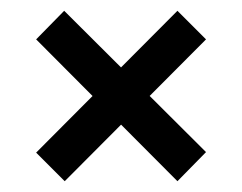

<svg xmlns="http://www.w3.org/2000/svg" viewBox="-20 -483 448 356"><path d="M100 -147 47 -200 309 -463 362 -410ZM309 -147 47 -410 99 -463 362 -201Z"/></svg>

Font: Bricolage Grotesque 72pt SemiCondensed
Style: Regular
Weight: 400
Width: 4
Designer: Mathieu Triay
Foundry: Atelier Triay
Version: Version 1.001;gftools[0.9.33.dev8+g029e19f]